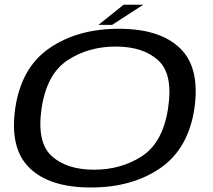

<svg xmlns="http://www.w3.org/2000/svg" viewBox="-20 -806 920 831"><path d="M373.5 5.5Q551.5 5.5 673.5 -78.2Q795.5 -162 821.5 -337.5Q846.5 -512.5 759.5 -597Q672.5 -681.5 494.5 -681.5Q316.5 -681.5 194.2 -597.8Q72 -514 46 -337.5Q21 -163 108 -78.8Q195 5.5 373.5 5.5ZM387 -71.5Q268.5 -71.5 203.5 -130.8Q138.5 -190 160 -337.5Q182.5 -486 272.5 -545.2Q362.5 -604.5 481 -604.5Q599 -604.5 664.5 -545.2Q730 -486 707.5 -337.5Q685 -189.5 595 -130.5Q505 -71.5 387 -71.5ZM406.5 -698.5H465.5L600 -785.5H515Z"/></svg>

Font: Anybody Expanded
Style: Italic
Weight: 400
Width: 7
Italic angle: -10°
Version: Version 1.113;gftools[0.9.25]